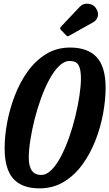

<svg xmlns="http://www.w3.org/2000/svg" viewBox="-20 -1025 602 1058"><path d="M138.5 -156.5Q138.5 -61 206.5 -61Q236.5 -61 264 -88.8Q291.5 -116.5 316 -163.2Q340.5 -210 360.8 -267.5Q381 -325 395.5 -385Q410 -445 418 -499.2Q426 -553.5 426 -593.5Q426 -642.5 413 -665.8Q400 -689 364.5 -689Q334 -689 305.5 -661.2Q277 -633.5 251.8 -586.8Q226.5 -540 205.8 -482.5Q185 -425 170 -365Q155 -305 146.8 -250.8Q138.5 -196.5 138.5 -156.5ZM197.5 13Q101 13 53.2 -40.2Q5.5 -93.5 5.5 -208.5Q5.5 -274.5 19.5 -350Q33.5 -425.5 61.8 -498.8Q90 -572 133 -631.8Q176 -691.5 234.2 -727.2Q292.5 -763 366.5 -763Q463.5 -763 512.8 -709.8Q562 -656.5 562 -541.5Q562 -475.5 548.2 -400Q534.5 -324.5 506 -251.2Q477.5 -178 434 -118.2Q390.5 -58.5 331.5 -22.8Q272.5 13 197.5 13ZM508 -981Q524.5 -956.5 519 -935Q513.5 -913.5 493 -902L362.5 -829Q356.5 -825 353 -825Q349.5 -825 344.5 -830.5L315.5 -860.5Q307.5 -869.5 315.5 -877.5L419.5 -987.5Q437 -1007 465.2 -1004.5Q493.5 -1002 508 -981Z"/></svg>

Font: Besley* Condensed Semi
Style: Italic
Weight: 600
Width: 3
Italic angle: -13°
Designer: Owen Earl
Foundry: indestructible type*
Version: Version 3.000; ttfautohint (v1.8.3)